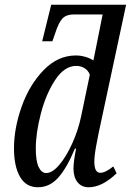

<svg xmlns="http://www.w3.org/2000/svg" viewBox="-20 -780 552 810"><path d="M39 -154Q39 -239 71.5 -330.5Q104 -422 164 -484Q224 -546 300 -546Q319 -546 339 -540.5Q359 -535 374 -525Q376 -537 385 -579L413 -719H290Q260 -719 243.5 -702Q227 -685 212 -637L201 -606H158L196 -760H512L396 -218Q394 -209 386 -166Q378 -123 378 -98Q378 -51 403 -51Q425 -51 458 -78L472 -49Q411 10 354 10Q324 10 307 -11.5Q290 -33 290 -69Q290 -98 301 -153H296Q263 -73 226.5 -31.5Q190 10 140 10Q90 10 64.5 -34Q39 -78 39 -154ZM322 -288 359 -465Q352 -483 336.5 -492.5Q321 -502 302 -502Q252 -502 213 -443Q174 -384 152.5 -301.5Q131 -219 131 -153Q131 -101 143 -75.5Q155 -50 175 -50Q201 -50 230.5 -85Q260 -120 285 -175.5Q310 -231 322 -288Z"/></svg>

Font: Noto Serif Cond
Style: Italic
Weight: 400
Width: 3
Italic angle: -12°
Designer: Monotype Design Team
Foundry: Monotype Imaging Inc.
Version: Version 1.001